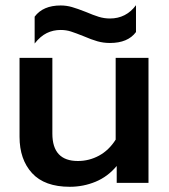

<svg xmlns="http://www.w3.org/2000/svg" viewBox="-20 -702 650 737"><path d="M113 -638Q145 -681 213 -681Q235 -681 256 -675Q277 -669 310 -656Q338 -644 359 -637.5Q380 -631 402 -631Q464 -631 502 -682V-579Q471 -537 402 -537Q377 -537 354 -543.5Q331 -550 301 -563Q271 -575 252.5 -581Q234 -587 213 -587Q184 -587 159.5 -575Q135 -563 113 -535ZM55 -177V-480H181V-189Q181 -84 279 -84Q322 -84 360 -104.5Q398 -125 424 -166V-480H550V0H428V-65Q394 -24 347 -4.5Q300 15 248 15Q151 15 103 -37.5Q55 -90 55 -177Z"/></svg>

Font: Prompt Medium
Style: Regular
Weight: 500
Designer: Katatrad Team
Foundry: CadsonDemak
Version: Version 1.001